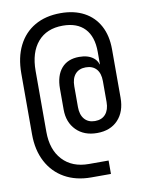

<svg xmlns="http://www.w3.org/2000/svg" viewBox="-98 -808 797 1057"><g transform="rotate(-10 300.0 -280.0)"><path d="M325 180Q240 180 177 144.5Q114 109 79.5 43.5Q45 -22 45 -110V-450Q45 -540 77.5 -605Q110 -670 170.5 -705Q231 -740 315 -740Q391 -740 446 -710.5Q501 -681 530.5 -626Q560 -571 560 -495V-224Q560 -146 517 -100.5Q474 -55 400 -55Q327 -55 283.5 -99Q240 -143 240 -214V-330Q240 -404 275 -444.5Q310 -485 374 -485Q424 -485 453 -462Q482 -439 482 -399L466 -425H480V-495Q480 -580 437.5 -625Q395 -670 315 -670Q225 -670 175 -612Q125 -554 125 -450V-110Q125 -10 178.5 47.5Q232 105 325 105H435V180ZM400 -122Q438 -122 459 -146.5Q480 -171 480 -214V-331Q480 -375 459 -398.5Q438 -422 400 -422Q362 -422 341 -398Q320 -374 320 -330V-214Q320 -171 341 -146.5Q362 -122 400 -122Z"/></g></svg>

Font: Atlassian Mono
Style: Regular
Weight: 400
Monospace: yes
Designer: Philipp Nurullin, Konstantin Bulenkov
Foundry: Modifications by Atlassian Pty Ltd, manufactured by JetBrains
Version: Version 2.304